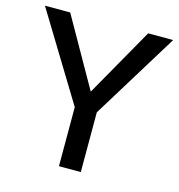

<svg xmlns="http://www.w3.org/2000/svg" viewBox="-128 -736 767 823"><g transform="rotate(15 255.5 -324.5)"><path d="M540 -649 304 -265V0H207V-262L-29 -649H83L256 -344L429 -649Z"/></g></svg>

Font: Gamestation Display
Style: Regular
Weight: 400
Designer: Jonas Hecksher
Foundry: Jonas Hecksher, Playtypeª, e-types AS
Version: Version 1.003